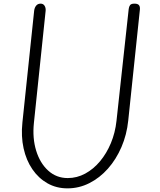

<svg xmlns="http://www.w3.org/2000/svg" viewBox="-20 -1024 878 1054"><path d="M350.5 10Q289.5 10 240.5 -17.8Q191.5 -45.5 157.8 -94.8Q124 -144 109.5 -209.8Q95 -275.5 103 -351.5L167.5 -965Q169.5 -982 178.5 -993Q187.5 -1004 203 -1004Q217.5 -1004 224.8 -992.2Q232 -980.5 230.5 -964.5L166 -348Q157.5 -265.5 178.5 -197Q199.5 -128.5 244.5 -87.5Q289.5 -46.5 352 -46.5Q402.5 -46.5 447.8 -71Q493 -95.5 529 -138.5Q565 -181.5 588.8 -238.5Q612.5 -295.5 619.5 -360.5L686.5 -974.5Q688 -987.5 694 -995.8Q700 -1004 718 -1004Q736 -1004 742.8 -995.8Q749.5 -987.5 748 -972L684 -362.5Q676 -284.5 646.8 -216.8Q617.5 -149 572.5 -98.2Q527.5 -47.5 470.8 -18.8Q414 10 350.5 10Z"/></svg>

Font: Edu SA Hand
Style: Regular
Weight: 400
Designer: Tina and Corey Anderson, Eben Sorkin, Mirko Velimirovic
Foundry: Google for Education
Version: Version 2.000